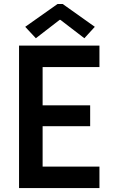

<svg xmlns="http://www.w3.org/2000/svg" viewBox="-20 -950 574 970"><path d="M76.2 -719.7H482.4V-611.3H195.3V-418H435.5V-312.5H195.3V-108.4H482.4V0H76.2ZM107.4 -814.5 270.5 -929.7H296.9L459 -814.5L406.2 -756.8L285.2 -849.6H281.2L161.1 -756.8Z"/></svg>

Font: Reddit Sans Vanilla SemiBold
Style: Regular
Weight: 600
Designer: Stephen Hutchings
Foundry: Reddit
Version: Version 1.013